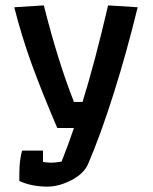

<svg xmlns="http://www.w3.org/2000/svg" viewBox="-20 -497 568 714"><path d="M52 176V145Q52 101 62 63H140V105Q154 108 172 108Q183 108 209 104Q233 44 255 -21H193Q136 -154 98.5 -257Q61 -360 33 -470L143 -477Q195 -270 255 -118H287Q334 -270 382 -477L492 -470Q451 -302 403 -150Q355 2 308 112Q292 149 245.5 173Q199 197 157 197Q97 197 52 176Z"/></svg>

Font: Athiti SemiBold
Style: Regular
Weight: 600
Designer: CadsonDemak Team
Foundry: CadsonDemak
Version: Version 1.032